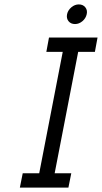

<svg xmlns="http://www.w3.org/2000/svg" viewBox="-20 -850 462 870"><path d="M149 -20 273 -660H343L219 -20ZM70 0 83 -65H303L290 0ZM190 -615 202 -680H422L410 -615ZM320 -741Q301 -741 290.5 -754Q280 -767 284 -786Q288 -804 303.5 -817Q319 -830 337 -830Q356 -830 366.5 -817Q377 -804 373 -786Q369 -767 353.5 -754Q338 -741 320 -741Z"/></svg>

Font: Teachers
Style: Italic
Weight: 400
Italic angle: -11°
Designer: Alfredo Marco Pradil, Chank Diesel
Version: Version 1.001